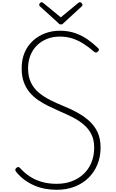

<svg xmlns="http://www.w3.org/2000/svg" viewBox="-20 -1698 1049 1737"><path d="M493 19Q441 19 390 10Q339 1 291.5 -19.5Q244 -40 201.5 -71Q159 -102 125 -145Q118 -155 118 -162Q118 -169 127 -178Q137 -187 144 -187.5Q151 -188 164 -175Q205 -130 254.5 -98.5Q304 -67 363.5 -51Q423 -35 493 -35Q567 -35 629 -58Q691 -81 736.5 -124Q782 -167 807 -227.5Q832 -288 832 -363Q832 -434 806 -484.5Q780 -535 736 -572Q692 -609 636 -637.5Q580 -666 521 -691Q469 -714 418.5 -738.5Q368 -763 324.5 -793Q281 -823 247.5 -863Q214 -903 195 -956Q176 -1009 176 -1080Q176 -1160 203 -1223Q230 -1286 278.5 -1330Q327 -1374 389 -1397Q451 -1420 520 -1420Q600 -1420 662.5 -1397.5Q725 -1375 775 -1339.5Q825 -1304 866 -1264Q875 -1256 875 -1248.5Q875 -1241 867 -1233Q857 -1223 849 -1222.5Q841 -1222 830 -1231Q783 -1272 735 -1302.5Q687 -1333 635 -1350Q583 -1367 520 -1367Q457 -1367 404 -1345.5Q351 -1324 313 -1286Q275 -1248 254.5 -1195.5Q234 -1143 234 -1080Q234 -1003 261 -949Q288 -895 334 -857.5Q380 -820 436 -792Q492 -764 551 -740Q614 -715 673.5 -683Q733 -651 782.5 -608Q832 -565 861 -505.5Q890 -446 890 -363Q890 -279 861 -209Q832 -139 779.5 -88Q727 -37 654.5 -9Q582 19 493 19ZM703 -1678Q711 -1678 718.5 -1670.5Q726 -1663 726 -1654Q726 -1651 725 -1648Q724 -1645 720 -1641L556 -1490Q550 -1484 545 -1480.5Q540 -1477 530 -1477Q521 -1477 516 -1480.5Q511 -1484 506 -1491L340 -1642Q336 -1646 335.5 -1649.5Q335 -1653 335 -1655Q335 -1664 342 -1671Q349 -1678 357 -1678Q362 -1678 366 -1675.5Q370 -1673 373 -1670L530 -1541L686 -1670Q691 -1673 694.5 -1675.5Q698 -1678 703 -1678Z"/></svg>

Font: Playwrite BE WAL ExtraLight
Style: Regular
Weight: 250
Version: Version 1.002